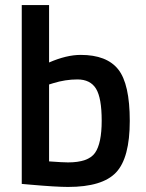

<svg xmlns="http://www.w3.org/2000/svg" viewBox="-20 -728 576 759"><path d="M299 -511Q402 -511 447.5 -453.5Q493 -396 493 -250Q493 -104 439 -46.5Q385 11 249 11Q202 11 100 2L66 -1V-708H174V-481Q243 -511 299 -511ZM249 -86Q329 -86 355.5 -123.5Q382 -161 382 -251Q382 -341 359.5 -377.5Q337 -414 286 -414Q238 -414 190 -399L174 -394V-90Q229 -86 249 -86Z"/></svg>

Font: TitilliumWebSemiBold
Style: Bold
Weight: 600
Version: Version 1.001;PS 57.000;hotconv 1.0.70;makeotf.lib2.5.55311